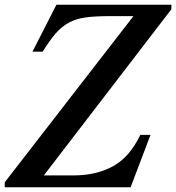

<svg xmlns="http://www.w3.org/2000/svg" viewBox="-27 -790 743 810"><path d="M158 -50H283Q379 -50 449.5 -88.5Q520 -127 565 -221H608L524 0H-7V-21L536 -722H435Q375 -722 334.5 -716.5Q294 -711 263.5 -694.5Q233 -678 207.5 -648.5Q182 -619 153 -572H110L211 -770H696V-751Z"/></svg>

Font: SVN-Libre Baskerville
Style: Italic
Weight: 400
Italic angle: -14°
Designer: Pablo Impallari, Rodrigo Fuenzalida
Foundry: Pablo Impallari, Rodrigo Fuenzalida
Version: Version 1.000; ttfautohint (v1.8.4)